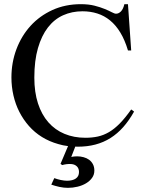

<svg xmlns="http://www.w3.org/2000/svg" viewBox="-20 -698 708 934"><path d="M439 131.8Q439 151.9 427.7 167.5Q416.5 183.1 398.4 193.8Q380.4 204.6 357.2 210.2Q334 215.8 310.5 215.8Q290 215.8 269 211.2Q248 206.5 229.5 200.2L244.1 168.5Q250.5 170.9 258.5 173.3Q266.6 175.8 275.1 177.5Q283.7 179.2 291.5 180.2Q299.3 181.2 305.7 181.2Q333.5 181.2 348.9 170.4Q364.3 159.7 364.3 138.7Q364.3 121.6 354.2 111.6Q344.2 101.6 327.6 100.1Q315.9 99.1 304.2 100.6Q292.5 102.1 282.7 105L274.4 99.1L311 12.7Q286.1 9.8 263.7 2.9Q220.2 -9.3 184.3 -31.5Q148.4 -53.7 120.8 -85Q93.3 -116.2 74.2 -153.6Q55.2 -190.9 45.4 -233.6Q35.6 -276.4 35.6 -321.3Q35.6 -393.6 59.8 -458.3Q84 -522.9 128.2 -571.8Q172.4 -620.6 234.9 -649.2Q297.4 -677.7 373.5 -677.7Q411.1 -677.7 439.7 -670.4Q468.3 -663.1 489 -654.5Q509.8 -646 523.4 -638.7Q537.1 -631.3 544.4 -631.3Q557.6 -631.3 568.6 -642.8Q579.6 -654.3 585 -677.7H602.5L618.2 -452.6H602.5Q587.4 -503.4 565.4 -539.6Q543.5 -575.7 515.4 -598.6Q487.3 -621.6 453.6 -632.3Q419.9 -643.1 381.3 -643.1Q330.1 -643.1 287.1 -623.8Q244.1 -604.5 213.1 -564.5Q182.1 -524.4 164.6 -463.9Q147 -403.3 147 -320.3Q147 -249.5 164.8 -194.8Q182.6 -140.1 215.3 -103Q248 -65.9 293.7 -46.9Q339.4 -27.8 395.5 -27.8Q428.2 -27.8 456.1 -33.9Q483.9 -40 510.3 -55.4Q536.6 -70.8 562.7 -97.4Q588.9 -124 618.2 -165.5L632.3 -155.3Q607.9 -111.8 579.6 -79.8Q551.3 -47.9 517.6 -26.6Q483.9 -5.4 444.3 5.1Q404.8 15.6 357.9 15.6Q352.1 15.6 346.2 15.1L326.7 65.4Q339.8 62.5 355.5 62.5Q371.6 62.5 386.7 66.7Q401.9 70.8 413.3 79.1Q424.8 87.4 431.9 100.6Q439 113.8 439 131.8Z"/></svg>

Font: Doulos SIL Afr
Style: Regular
Weight: 400
Designer: Walt Agee, Victor Gaultney, Peter Martin, Debbi Hosken, Becca Hirsbrunner
Foundry: SIL International
Version: Version 5.000